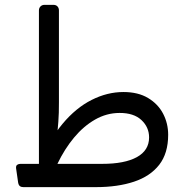

<svg xmlns="http://www.w3.org/2000/svg" viewBox="-20 -770 768 792"><path d="M76.3 1.9Q67.6 1.9 62.3 -2.1Q56.9 -6 54.9 -16.3L46.3 -75.9Q45.3 -86.6 51.1 -90.3Q56.9 -94.1 64.4 -94.1H144Q183.5 -194.1 238.3 -259.6Q293.1 -325.1 357.8 -357.7Q422.4 -390.4 489.1 -390.4Q549.6 -390.4 590.7 -365.8Q631.8 -341.2 652.8 -301.1Q673.7 -260.9 673.7 -214.1Q673.7 -137.7 636.8 -90.3Q599.9 -42.9 532.7 -20.5Q465.5 1.9 375 1.9ZM216.9 -94.1H401.4Q494.3 -94.1 544.7 -121.9Q595 -149.8 595 -203.1Q595 -245.2 563.4 -274.8Q531.7 -304.4 472.9 -304.1Q419.6 -303.9 372.1 -276.7Q324.7 -249.6 285.4 -202.4Q246.1 -155.2 216.9 -94.1ZM140.6 -72.6V-727Q140.6 -737 147.1 -743.5Q153.6 -750 163.6 -750H200.1Q211.1 -750 217.1 -743.5Q223.1 -737 223.1 -727V-348Q223.1 -325.6 222.6 -305.6Q222.1 -285.5 220.6 -267.2Q219 -248.8 217.4 -230.4Q215.7 -211.9 213.5 -191.9Q211.3 -171.8 208 -149.4Z"/></svg>

Font: Rubik Light
Style: Regular
Weight: 300
Designer: Hubert and Fischer
Foundry: Hubert and Fischer
Version: Version 2.300;gftools[0.9.30]